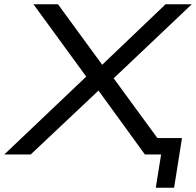

<svg xmlns="http://www.w3.org/2000/svg" viewBox="-44 -725 920 901"><path d="M687 156 712 0H656L668 -77H810L773 156ZM-24 0 378 -382 377 -343 113 -705H228L443 -411H425L733 -705H856L473 -342V-380L751 0H636L408 -314L431 -312L100 0Z"/></svg>

Font: Nunito Sans 10pt Expanded
Style: Italic
Weight: 400
Width: 7
Italic angle: -9°
Designer: Vernon Adams
Foundry: Vernon Adams
Version: Version 3.101;gftools[0.9.27]